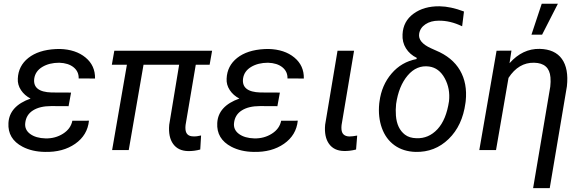

<svg xmlns="http://www.w3.org/2000/svg" viewBox="-20 -798 3105 1021"><path d="M252.4 -233.9Q191.9 -233.9 155.5 -210.9Q119.1 -188 114.3 -144.5Q109.9 -108.4 140.1 -85.9Q170.4 -63.5 222.2 -62Q274.4 -61 315.4 -87.2Q356.4 -113.3 364.7 -155.8L453.1 -156.2Q445.3 -79.1 379.9 -33.4Q314.5 12.2 218.8 9.8Q150.9 8.8 100.1 -17.6Q20 -59.6 24.9 -144Q29.8 -233.9 142.6 -273.9Q110.4 -290.5 91.6 -318.8Q72.8 -347.2 74.7 -379.9Q77.6 -447.8 130.9 -490Q184.1 -532.2 275.9 -537.1L297.9 -537.6Q382.8 -535.2 434.8 -492.2Q486.8 -449.2 485.4 -380.4L398.4 -380.9Q399.4 -417.5 371.3 -440.2Q343.3 -462.9 294.9 -464.4Q242.2 -464.4 205.1 -442.1Q168 -419.9 162.1 -380.4Q152.8 -309.1 254.4 -306.2L357.9 -305.7L344.7 -233.4Z M1094.7 -453.6H1021L966.8 -133.3Q965.3 -120.6 966.3 -109.9Q969.7 -72.8 1008.3 -72.8Q1026.4 -71.8 1049.3 -77.6L1044.9 -2.9Q1012.7 5.9 980.5 5.4Q927.2 4.4 900.6 -32.7Q874 -69.8 879.9 -134.8L932.6 -453.6H743.2L664.6 0H576.2L654.8 -453.6H574.7L587.9 -528.3H1107.9Z M1362.8 -233.9Q1302.2 -233.9 1265.9 -210.9Q1229.5 -188 1224.6 -144.5Q1220.2 -108.4 1250.5 -85.9Q1280.8 -63.5 1332.5 -62Q1384.8 -61 1425.8 -87.2Q1466.8 -113.3 1475.1 -155.8L1563.5 -156.2Q1555.7 -79.1 1490.2 -33.4Q1424.8 12.2 1329.1 9.8Q1261.2 8.8 1210.4 -17.6Q1130.4 -59.6 1135.3 -144Q1140.1 -233.9 1252.9 -273.9Q1220.7 -290.5 1201.9 -318.8Q1183.1 -347.2 1185.1 -379.9Q1188 -447.8 1241.2 -490Q1294.4 -532.2 1386.2 -537.1L1408.2 -537.6Q1493.2 -535.2 1545.2 -492.2Q1597.2 -449.2 1595.7 -380.4L1508.8 -380.9Q1509.8 -417.5 1481.7 -440.2Q1453.6 -462.9 1405.3 -464.4Q1352.5 -464.4 1315.4 -442.1Q1278.3 -419.9 1272.5 -380.4Q1263.2 -309.1 1364.7 -306.2L1468.3 -305.7L1455.1 -233.4Z M1862.8 -528.3 1796.4 -133.3Q1794.9 -120.6 1795.9 -109.9Q1798.8 -73.7 1837.4 -72.3Q1854 -72.3 1879.4 -77.1L1873.5 -2.9Q1838.9 5.9 1808.6 4.9Q1755.9 3.9 1729.5 -33.2Q1703.1 -70.3 1709 -134.8L1774.9 -528.3Z M2120.6 -615.7Q2124 -685.1 2179.2 -725.3Q2234.4 -765.6 2317.4 -764.6Q2377 -763.7 2447.3 -736.8L2437.5 -658.2Q2374 -689 2312.5 -688Q2271 -688 2242.4 -668.9Q2213.9 -649.9 2209 -618.7Q2201.7 -573.2 2271.5 -541.5L2297.4 -529.8Q2385.7 -493.2 2426 -424.1Q2466.3 -355 2456.5 -260.3L2455.1 -250Q2439 -129.9 2365.7 -58.8Q2292.5 12.2 2189.9 9.8Q2124 7.8 2077.9 -25.4Q2031.7 -58.6 2010.7 -117.2Q1989.7 -175.8 1996.6 -247.1L1998 -257.8Q2009.3 -345.2 2062.3 -407Q2115.2 -468.8 2194.8 -483.9L2196.3 -490.2Q2159.2 -508.3 2138.7 -541Q2118.2 -573.7 2120.6 -615.7ZM2086.4 -245.1Q2083 -214.8 2085.4 -183.1Q2090.8 -114.7 2133.3 -82Q2156.7 -64 2194.3 -63Q2259.3 -60.5 2306.2 -110.8Q2353 -161.1 2367.7 -259.8Q2375 -326.7 2345 -381.8Q2314.9 -437 2261.7 -444.3Q2195.8 -453.1 2147.9 -396.7Q2100.1 -340.3 2086.4 -245.1Z M2528.8 0ZM2699.7 -528.8 2689.5 -461.9Q2758.8 -540 2850.1 -538.1Q2931.2 -536.1 2968 -484.6Q3004.9 -433.1 2994.6 -338.9L2903.3 202.6H2814.9L2906.2 -337.4Q2909.2 -363.8 2907.2 -386.7Q2900.9 -462.9 2820.3 -464.4Q2737.8 -466.3 2684.1 -383.8L2617.7 0H2528.8L2620.6 -528.3ZM2860.8 -778.3H2946.8L2862.8 -613.8H2806.2Z"/></svg>

Font: Roboto
Style: Italic
Weight: 400
Italic angle: -12°
Designer: Google
Version: Version 2.134; 2016; ttfautohint (v1.6)